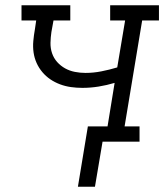

<svg xmlns="http://www.w3.org/2000/svg" viewBox="-20 -540 640 732"><path d="M277 172 315 -58H390L417 -224Q387 -215 356 -210Q325 -205 294 -205Q272 -205 250.5 -208Q229 -211 209 -218.5Q189 -226 172 -237.5Q155 -249 141.5 -265Q128 -281 119.5 -300Q111 -319 108 -340Q105 -361 107 -383.5Q109 -406 113 -428L118 -462H62V-520H248V-462H184L176 -418Q173 -398 172.5 -377Q172 -356 178.5 -337Q185 -318 198 -303.5Q211 -289 228 -279.5Q245 -270 265 -266Q285 -262 306 -262Q336 -262 366.5 -268Q397 -274 427 -283L457 -462H400V-520H586V-462H522L455 -58H512V0H371L342 172Z"/></svg>

Font: Iosevka Etoile Light Oblique
Style: Regular
Weight: 300
Italic angle: -9°
Designer: Belleve Invis
Foundry: Belleve Invis
Version: Version 15.5.2; ttfautohint (v1.8.4)